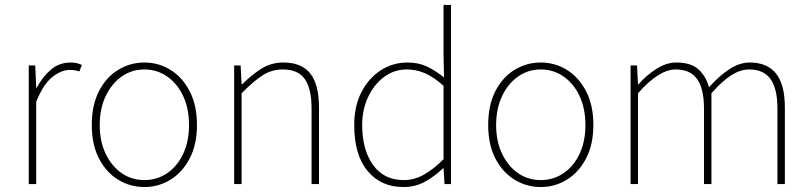

<svg xmlns="http://www.w3.org/2000/svg" viewBox="-20 -742 3272 774"><path d="M96 0V-478H122L126 -388H128Q151 -432 185 -461Q219 -490 264 -490Q276 -490 287 -488Q298 -486 310 -480L300 -454Q291 -457 282.5 -458.5Q274 -460 260 -460Q227 -460 191 -431.5Q155 -403 126 -332V0Z M562 12Q505 12 456.5 -17.5Q408 -47 379 -103Q350 -159 350 -238Q350 -318 379 -374.5Q408 -431 456.5 -460.5Q505 -490 562 -490Q619 -490 667 -460.5Q715 -431 744.5 -374.5Q774 -318 774 -238Q774 -159 744.5 -103Q715 -47 667 -17.5Q619 12 562 12ZM562 -16Q613 -16 654 -44Q695 -72 718.5 -122Q742 -172 742 -238Q742 -304 718.5 -354.5Q695 -405 654 -433.5Q613 -462 562 -462Q511 -462 470.5 -433.5Q430 -405 406 -354.5Q382 -304 382 -238Q382 -172 406 -122Q430 -72 470.5 -44Q511 -16 562 -16Z M924 0V-478H950L954 -402H956Q994 -440 1033.5 -465Q1073 -490 1122 -490Q1196 -490 1231 -445.5Q1266 -401 1266 -308V0H1236V-304Q1236 -384 1209 -423Q1182 -462 1120 -462Q1075 -462 1038 -438Q1001 -414 954 -366V0Z M1606 12Q1516 12 1462 -52.5Q1408 -117 1408 -238Q1408 -315 1437.5 -371.5Q1467 -428 1515.5 -459Q1564 -490 1622 -490Q1666 -490 1699.5 -474.5Q1733 -459 1770 -430L1768 -520V-722H1798V0H1772L1768 -64H1766Q1736 -34 1696 -11Q1656 12 1606 12ZM1608 -16Q1650 -16 1689 -38Q1728 -60 1768 -100V-396Q1728 -432 1693 -447Q1658 -462 1620 -462Q1569 -462 1528.5 -432Q1488 -402 1464 -351Q1440 -300 1440 -238Q1440 -139 1483.5 -77.5Q1527 -16 1608 -16Z M2160 12Q2103 12 2054.5 -17.5Q2006 -47 1977 -103Q1948 -159 1948 -238Q1948 -318 1977 -374.5Q2006 -431 2054.5 -460.5Q2103 -490 2160 -490Q2217 -490 2265 -460.5Q2313 -431 2342.5 -374.5Q2372 -318 2372 -238Q2372 -159 2342.5 -103Q2313 -47 2265 -17.5Q2217 12 2160 12ZM2160 -16Q2211 -16 2252 -44Q2293 -72 2316.5 -122Q2340 -172 2340 -238Q2340 -304 2316.5 -354.5Q2293 -405 2252 -433.5Q2211 -462 2160 -462Q2109 -462 2068.5 -433.5Q2028 -405 2004 -354.5Q1980 -304 1980 -238Q1980 -172 2004 -122Q2028 -72 2068.5 -44Q2109 -16 2160 -16Z M2522 0V-478H2548L2552 -402H2554Q2587 -440 2627 -465Q2667 -490 2706 -490Q2765 -490 2795.5 -462.5Q2826 -435 2838 -390Q2880 -437 2921 -463.5Q2962 -490 3002 -490Q3073 -490 3108.5 -445.5Q3144 -401 3144 -308V0H3114V-304Q3114 -384 3086.5 -423Q3059 -462 3000 -462Q2964 -462 2927 -438Q2890 -414 2848 -366V0H2818V-304Q2818 -384 2790.5 -423Q2763 -462 2704 -462Q2636 -462 2552 -366V0Z"/></svg>

Font: Mada ExtraLight
Style: Regular
Weight: 250
Designer: Khaled Hosny
Version: Version 1.5